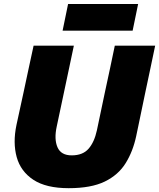

<svg xmlns="http://www.w3.org/2000/svg" viewBox="-20 -946 812 980"><path d="M330.5 14.5Q215.5 14.5 150.5 -28.2Q85.5 -71 65.2 -144.2Q45 -217.5 64 -308Q69.5 -334 79.5 -379.2Q89.5 -424.5 100 -473.5Q115 -544 126.8 -599Q138.5 -654 151.5 -713H357Q344.5 -654.5 333 -599.5Q321.5 -544.5 306.5 -474.5L269.5 -300Q255.5 -235.5 273.5 -194.2Q291.5 -153 346 -153Q402.5 -153 432 -186.8Q461.5 -220.5 474.5 -280.5L515 -473Q530 -542.5 542 -598.5Q554 -654.5 566 -713H772Q760 -655 748.2 -599.5Q736.5 -544 721.5 -473.5Q712.5 -431 703.5 -387Q694.5 -343 686.8 -306.8Q679 -270.5 675 -250.5Q658.5 -173 621.2 -113Q584 -53 514.5 -19.2Q445 14.5 330.5 14.5ZM299.5 -789.5 327.5 -925.5H685L657 -789.5Z"/></svg>

Font: Commissioner ExtraBold
Style: Italic
Weight: 800
Italic angle: -12°
Designer: Kostas Bartsokas
Foundry: Kostas Bartsokas
Version: Version 1.000; ttfautohint (v1.8.3)